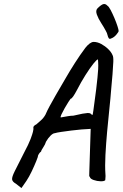

<svg xmlns="http://www.w3.org/2000/svg" viewBox="-20 -901 623 976"><path d="M61 33Q43 23 41.5 11Q40 -1 55 -31Q70 -61 102 -124Q126 -169 135.5 -194.5Q145 -220 147.5 -231Q150 -242 150 -245Q148 -254 152 -259.5Q156 -265 165 -269Q170 -274 185.5 -287Q201 -300 211 -318Q220 -339 232 -361Q244 -383 263 -416.5Q282 -450 314 -504Q334 -539 360.5 -580.5Q387 -622 414 -658Q425 -672 436 -680Q447 -688 456 -688Q475 -688 494.5 -677.5Q514 -667 530 -651.5Q546 -636 552 -621Q557 -613 556 -587Q555 -561 552 -524Q549 -487 545 -445Q542 -404 536 -348Q530 -292 524.5 -231Q519 -170 516 -113.5Q513 -57 516 -15Q517 -6 516 2Q515 10 515 15Q509 21 491 20.5Q473 20 456 14Q439 8 437 -1Q434 -4 433.5 -7Q433 -10 434 -28Q435 -46 436 -90L441 -246L428 -245Q419 -245 395 -243Q371 -241 343 -237.5Q315 -234 291.5 -230.5Q268 -227 259 -224Q250 -224 237.5 -212Q225 -200 214 -181Q210 -167 199.5 -151.5Q189 -136 189 -131Q182 -126 178 -119Q174 -112 174 -112Q174 -106 164.5 -82.5Q155 -59 141.5 -30.5Q128 -2 114 19L89 55ZM289 -304Q289 -304 300 -306Q311 -308 326 -310.5Q341 -313 353 -313Q382 -320 399 -323Q416 -326 425 -326.5Q434 -327 440 -324Q444 -319 447.5 -318Q451 -317 451 -317Q452 -319 454.5 -338.5Q457 -358 461 -387Q465 -416 469 -447.5Q473 -479 475.5 -506.5Q478 -534 479 -549Q480 -568 479 -583.5Q478 -599 478 -599Q472 -599 454.5 -577Q437 -555 414.5 -519.5Q392 -484 371 -443Q361 -424 352.5 -411.5Q344 -399 339 -399Q337 -397 328 -383Q319 -369 309 -351.5Q299 -334 292.5 -320Q286 -306 289 -304ZM546 -706Q537 -701 533 -706.5Q529 -712 526.5 -723Q524 -734 518 -744Q508 -763 494 -784.5Q480 -806 472.5 -826.5Q465 -847 475 -858Q494 -877 505 -880Q516 -883 526 -872Q533 -868 542.5 -850Q552 -832 561.5 -809.5Q571 -787 577 -768.5Q583 -750 583 -744Q584 -740 572 -725.5Q560 -711 546 -706Z"/></svg>

Font: Caveat SemiBold
Style: Regular
Weight: 600
Designer: Pablo Impallari
Foundry: Pablo Impallari
Version: Version 2.000